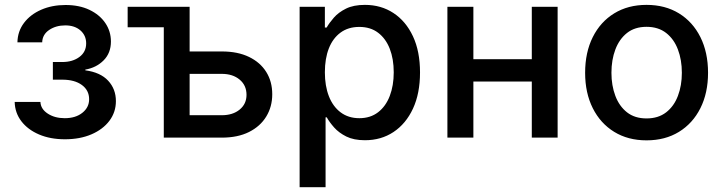

<svg xmlns="http://www.w3.org/2000/svg" viewBox="-20 -567 2981 791"><path d="M247.6 6.8Q187.5 6.8 141.1 -12.9Q94.7 -32.7 68.1 -67.4Q41.5 -102.1 40.5 -147H146.5Q147.9 -117.7 176.8 -98.9Q205.6 -80.1 246.6 -80.1Q291.5 -80.1 319.3 -102.3Q347.2 -124.5 347.2 -158.2Q347.2 -194.8 317.4 -216.8Q287.6 -238.8 236.3 -238.8H197.8V-311.5H236.3Q279.3 -311.5 307.1 -332.3Q335 -353 335 -388.2Q335 -420.9 311.3 -441.7Q287.6 -462.4 249 -462.4Q210.4 -462.4 182.6 -443.6Q154.8 -424.8 153.8 -392.6H51.8Q52.7 -438 78.9 -472.7Q105 -507.3 149.7 -526.9Q194.3 -546.4 250 -546.4Q306.6 -546.4 348.6 -526.4Q390.6 -506.3 413.8 -472.2Q437 -438 437 -396Q437 -348.6 407 -318.4Q377 -288.1 331.5 -280.3V-277.3Q393.6 -269 425.5 -234.6Q457.5 -200.2 457.5 -150.4Q457.5 -105 430.7 -69.3Q403.8 -33.7 356.4 -13.4Q309.1 6.8 247.6 6.8Z M505.9 -454.6V-539.1H697.8V-454.6ZM735.4 -355H894Q959.5 -355 1005.9 -332.5Q1052.2 -310.1 1076.9 -270.5Q1101.6 -231 1101.6 -178.7Q1101.6 -127.4 1076.9 -86.9Q1052.2 -46.4 1005.9 -23.2Q959.5 0 894 0H654.8V-539.1H761.2V-92.3H893.6Q939 -92.3 967.3 -115.5Q995.6 -138.7 995.6 -176.3Q995.6 -215.3 967.3 -239Q939 -262.7 893.6 -262.7H735.4Z M1214.4 204.1V-539.1H1318.4V-453.6H1325.7Q1336.9 -473.1 1355.7 -494.6Q1374.5 -516.1 1405.5 -531.5Q1436.5 -546.9 1483.4 -546.9Q1549.8 -546.9 1600.8 -513.4Q1651.9 -480 1681.2 -417.7Q1710.4 -355.5 1710.4 -268.6Q1710.4 -182.1 1681.4 -119.6Q1652.3 -57.1 1601.3 -23.2Q1550.3 10.7 1483.4 10.7Q1437.5 10.7 1406.7 -4.6Q1376 -20 1356.7 -41.7Q1337.4 -63.5 1326.2 -83.5H1321.3V204.1ZM1460.4 -80.1Q1505.9 -80.1 1537.6 -104.5Q1569.3 -128.9 1585.7 -171.6Q1602.1 -214.4 1602.1 -269Q1602.1 -324.2 1585.7 -366.2Q1569.3 -408.2 1537.8 -432.1Q1506.3 -456.1 1460.4 -456.1Q1414.6 -456.1 1382.8 -432.6Q1351.1 -409.2 1334.7 -367.4Q1318.4 -325.7 1318.4 -269Q1318.4 -212.9 1335 -170.4Q1351.6 -127.9 1383.5 -104Q1415.5 -80.1 1460.4 -80.1Z M2197.3 -323.2V-231H1902.3V-323.2ZM1930.2 -539.1V0H1823.2V-539.1ZM2277.3 -539.1V0H2170.9V-539.1Z M2643.6 11.2Q2567.4 11.2 2510.5 -23.7Q2453.6 -58.6 2422.1 -121.3Q2390.6 -184.1 2390.6 -267.1Q2390.6 -351.1 2422.1 -414.1Q2453.6 -477.1 2510.5 -512Q2567.4 -546.9 2643.6 -546.9Q2720.2 -546.9 2777.1 -512Q2834 -477.1 2865.5 -414.1Q2897 -351.1 2897 -267.1Q2897 -184.1 2865.5 -121.3Q2834 -58.6 2777.1 -23.7Q2720.2 11.2 2643.6 11.2ZM2643.6 -79.1Q2691.9 -79.1 2724.4 -104.2Q2756.8 -129.4 2772.9 -172.1Q2789.1 -214.8 2789.1 -267.1Q2789.1 -320.3 2772.9 -363Q2756.8 -405.8 2724.4 -431.2Q2691.9 -456.5 2643.6 -456.5Q2595.2 -456.5 2563.2 -431.2Q2531.2 -405.8 2515.1 -363Q2499 -320.3 2499 -267.1Q2499 -214.8 2515.1 -172.1Q2531.2 -129.4 2563.2 -104.2Q2595.2 -79.1 2643.6 -79.1Z"/></svg>

Font: Inter 18pt Medium
Style: Regular
Weight: 500
Designer: Rasmus Andersson
Foundry: rsms
Version: Version 4.001;git-66647c0bb